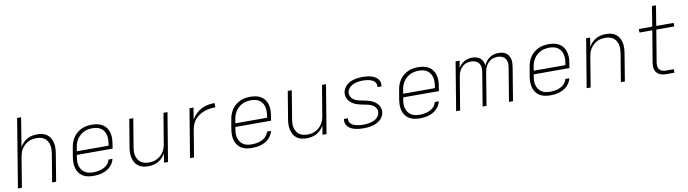

<svg xmlns="http://www.w3.org/2000/svg" viewBox="-33 -1378 7266 2028"><g transform="rotate(-10 3600.0 -363.5)"><path d="M39 0 160 -735H203L152 -423Q166 -448 186.5 -469Q207 -490 231.5 -503.5Q256 -517 283.5 -522.5Q311 -528 337 -528Q366 -528 393.5 -521.5Q421 -515 443 -499Q465 -483 478.5 -459Q492 -435 498 -408Q504 -381 503 -352Q502 -323 497 -294L449 0H406L456 -301Q459 -324 460 -347.5Q461 -371 455.5 -393Q450 -415 439 -434Q428 -453 410 -466Q392 -479 370 -484.5Q348 -490 324 -490Q302 -490 280 -486Q258 -482 236.5 -471.5Q215 -461 197 -444.5Q179 -428 166 -408.5Q153 -389 146 -367Q139 -345 135 -323L82 0Z M849 8Q818 8 789 2Q760 -4 736 -18.5Q712 -33 695.5 -56Q679 -79 671 -107Q663 -135 663 -165Q663 -195 668 -226L685 -326Q689 -353 698.5 -380Q708 -407 724.5 -431.5Q741 -456 764.5 -475.5Q788 -495 814.5 -507Q841 -519 868.5 -523.5Q896 -528 924 -528Q954 -528 983.5 -522Q1013 -516 1037 -501.5Q1061 -487 1078 -464Q1095 -441 1102.5 -413Q1110 -385 1110.5 -355Q1111 -325 1105 -294L1097 -241H714L710 -219Q706 -195 705.5 -171Q705 -147 711.5 -124.5Q718 -102 730.5 -83.5Q743 -65 762 -52.5Q781 -40 804.5 -35Q828 -30 853 -30Q871 -30 889 -32Q907 -34 925 -38.5Q943 -43 960.5 -51Q978 -59 993.5 -71.5Q1009 -84 1019.5 -100.5Q1030 -117 1034 -135H1077Q1072 -112 1059.5 -90.5Q1047 -69 1028.5 -51.5Q1010 -34 988 -22.5Q966 -11 942.5 -4Q919 3 895.5 5.5Q872 8 849 8ZM720 -279H1060L1064 -301Q1068 -325 1068 -349Q1068 -373 1062.5 -395Q1057 -417 1044.5 -436Q1032 -455 1013 -467.5Q994 -480 971 -485Q948 -490 924 -490Q901 -490 878 -486Q855 -482 833 -471.5Q811 -461 792 -444.5Q773 -428 759.5 -407.5Q746 -387 738 -364.5Q730 -342 727 -319Z M1436 8Q1407 8 1380 1.5Q1353 -5 1331 -21Q1309 -37 1295.5 -61Q1282 -85 1276 -112Q1270 -139 1270.5 -168Q1271 -197 1276 -226L1325 -520H1368L1318 -219Q1314 -196 1313 -172.5Q1312 -149 1317.5 -127Q1323 -105 1334.5 -86Q1346 -67 1364 -54Q1382 -41 1404 -35.5Q1426 -30 1450 -30Q1472 -30 1494 -34Q1516 -38 1537 -48.5Q1558 -59 1576.5 -75.5Q1595 -92 1607.5 -111.5Q1620 -131 1627.5 -153Q1635 -175 1638 -197L1692 -520H1735L1649 0H1606L1622 -97Q1608 -72 1587.5 -51Q1567 -30 1542 -16.5Q1517 -3 1489.5 2.5Q1462 8 1436 8Z M1885 0 1971 -520H2014L1993 -393Q2011 -426 2039 -453.5Q2067 -481 2100.5 -498Q2134 -515 2170 -521.5Q2206 -528 2241 -528L2242 -482Q2214 -482 2184.5 -478.5Q2155 -475 2126.5 -465Q2098 -455 2071.5 -438.5Q2045 -422 2024.5 -399Q2004 -376 1992.5 -348Q1981 -320 1976 -291L1928 0Z M2549 8Q2518 8 2489 2Q2460 -4 2436 -18.5Q2412 -33 2395.5 -56Q2379 -79 2371 -107Q2363 -135 2363 -165Q2363 -195 2368 -226L2385 -326Q2389 -353 2398.5 -380Q2408 -407 2424.5 -431.5Q2441 -456 2464.5 -475.5Q2488 -495 2514.5 -507Q2541 -519 2568.5 -523.5Q2596 -528 2624 -528Q2654 -528 2683.5 -522Q2713 -516 2737 -501.5Q2761 -487 2778 -464Q2795 -441 2802.5 -413Q2810 -385 2810.5 -355Q2811 -325 2805 -294L2797 -241H2414L2410 -219Q2406 -195 2405.5 -171Q2405 -147 2411.5 -124.5Q2418 -102 2430.5 -83.5Q2443 -65 2462 -52.5Q2481 -40 2504.5 -35Q2528 -30 2553 -30Q2571 -30 2589 -32Q2607 -34 2625 -38.5Q2643 -43 2660.5 -51Q2678 -59 2693.5 -71.5Q2709 -84 2719.5 -100.5Q2730 -117 2734 -135H2777Q2772 -112 2759.5 -90.5Q2747 -69 2728.5 -51.5Q2710 -34 2688 -22.5Q2666 -11 2642.5 -4Q2619 3 2595.5 5.5Q2572 8 2549 8ZM2420 -279H2760L2764 -301Q2768 -325 2768 -349Q2768 -373 2762.5 -395Q2757 -417 2744.5 -436Q2732 -455 2713 -467.5Q2694 -480 2671 -485Q2648 -490 2624 -490Q2601 -490 2578 -486Q2555 -482 2533 -471.5Q2511 -461 2492 -444.5Q2473 -428 2459.5 -407.5Q2446 -387 2438 -364.5Q2430 -342 2427 -319Z M3136 8Q3107 8 3080 1.5Q3053 -5 3031 -21Q3009 -37 2995.5 -61Q2982 -85 2976 -112Q2970 -139 2970.5 -168Q2971 -197 2976 -226L3025 -520H3068L3018 -219Q3014 -196 3013 -172.5Q3012 -149 3017.5 -127Q3023 -105 3034.5 -86Q3046 -67 3064 -54Q3082 -41 3104 -35.5Q3126 -30 3150 -30Q3172 -30 3194 -34Q3216 -38 3237 -48.5Q3258 -59 3276.5 -75.5Q3295 -92 3307.5 -111.5Q3320 -131 3327.5 -153Q3335 -175 3338 -197L3392 -520H3435L3349 0H3306L3322 -97Q3308 -72 3287.5 -51Q3267 -30 3242 -16.5Q3217 -3 3189.5 2.5Q3162 8 3136 8Z M3746 8Q3723 8 3701 6Q3679 4 3657.5 -1Q3636 -6 3616.5 -15.5Q3597 -25 3582 -40Q3567 -55 3560 -76Q3553 -97 3557 -120V-125H3600V-122Q3597 -104 3603.5 -88.5Q3610 -73 3622 -62.5Q3634 -52 3649.5 -46Q3665 -40 3681.5 -36.5Q3698 -33 3715.5 -31.5Q3733 -30 3750 -30Q3767 -30 3784.5 -31.5Q3802 -33 3820 -37Q3838 -41 3855 -47.5Q3872 -54 3887 -65Q3902 -76 3913 -92Q3924 -108 3926 -125Q3930 -146 3923 -164.5Q3916 -183 3902 -196Q3888 -209 3870 -217Q3852 -225 3832.5 -229.5Q3813 -234 3793.5 -237.5Q3774 -241 3754.5 -245.5Q3735 -250 3716.5 -256.5Q3698 -263 3681 -272.5Q3664 -282 3650.5 -295Q3637 -308 3627 -324.5Q3617 -341 3613.5 -361Q3610 -381 3613 -401Q3617 -423 3628.5 -443Q3640 -463 3658 -478.5Q3676 -494 3697.5 -503.5Q3719 -513 3740 -518.5Q3761 -524 3783 -526Q3805 -528 3827 -528Q3849 -528 3871 -526Q3893 -524 3914 -518.5Q3935 -513 3953.5 -503.5Q3972 -494 3986.5 -479Q4001 -464 4007 -443.5Q4013 -423 4009 -401L4008 -395H3965L3966 -399Q3968 -415 3963 -430.5Q3958 -446 3946.5 -456.5Q3935 -467 3920 -473.5Q3905 -480 3889 -483.5Q3873 -487 3857 -488.5Q3841 -490 3824 -490Q3807 -490 3790 -488.5Q3773 -487 3756 -483Q3739 -479 3723 -472Q3707 -465 3692.5 -454Q3678 -443 3668 -427.5Q3658 -412 3655 -395Q3652 -375 3659 -356Q3666 -337 3679.5 -324Q3693 -311 3711 -303Q3729 -295 3748.5 -290.5Q3768 -286 3787.5 -282.5Q3807 -279 3826 -274.5Q3845 -270 3864 -263.5Q3883 -257 3899.5 -247.5Q3916 -238 3930.5 -225Q3945 -212 3954 -195.5Q3963 -179 3967.5 -159.5Q3972 -140 3968 -119Q3965 -97 3952 -76.5Q3939 -56 3920.5 -41Q3902 -26 3880 -16.5Q3858 -7 3835.5 -1.5Q3813 4 3790.5 6Q3768 8 3746 8Z M4349 8Q4318 8 4289 2Q4260 -4 4236 -18.5Q4212 -33 4195.5 -56Q4179 -79 4171 -107Q4163 -135 4163 -165Q4163 -195 4168 -226L4185 -326Q4189 -353 4198.5 -380Q4208 -407 4224.5 -431.5Q4241 -456 4264.5 -475.5Q4288 -495 4314.5 -507Q4341 -519 4368.5 -523.5Q4396 -528 4424 -528Q4454 -528 4483.5 -522Q4513 -516 4537 -501.5Q4561 -487 4578 -464Q4595 -441 4602.5 -413Q4610 -385 4610.5 -355Q4611 -325 4605 -294L4597 -241H4214L4210 -219Q4206 -195 4205.5 -171Q4205 -147 4211.5 -124.5Q4218 -102 4230.5 -83.5Q4243 -65 4262 -52.5Q4281 -40 4304.5 -35Q4328 -30 4353 -30Q4371 -30 4389 -32Q4407 -34 4425 -38.5Q4443 -43 4460.5 -51Q4478 -59 4493.5 -71.5Q4509 -84 4519.5 -100.5Q4530 -117 4534 -135H4577Q4572 -112 4559.5 -90.5Q4547 -69 4528.5 -51.5Q4510 -34 4488 -22.5Q4466 -11 4442.5 -4Q4419 3 4395.5 5.5Q4372 8 4349 8ZM4220 -279H4560L4564 -301Q4568 -325 4568 -349Q4568 -373 4562.5 -395Q4557 -417 4544.5 -436Q4532 -455 4513 -467.5Q4494 -480 4471 -485Q4448 -490 4424 -490Q4401 -490 4378 -486Q4355 -482 4333 -471.5Q4311 -461 4292 -444.5Q4273 -428 4259.5 -407.5Q4246 -387 4238 -364.5Q4230 -342 4227 -319Z M4739 0 4825 -520H4868L4855 -444Q4866 -463 4882.5 -479.5Q4899 -496 4919 -507.5Q4939 -519 4960.5 -523.5Q4982 -528 5003 -528Q5027 -528 5049.5 -522Q5072 -516 5089 -501.5Q5106 -487 5115.5 -466Q5125 -445 5128 -422Q5137 -445 5153.5 -466Q5170 -487 5191.5 -501.5Q5213 -516 5237.5 -522Q5262 -528 5286 -528Q5308 -528 5328.5 -523.5Q5349 -519 5365.5 -507.5Q5382 -496 5392.5 -478.5Q5403 -461 5408 -441.5Q5413 -422 5412 -400.5Q5411 -379 5408 -357L5349 0H5306L5366 -364Q5370 -389 5367 -413Q5364 -437 5350.5 -455Q5337 -473 5314.5 -481.5Q5292 -490 5267 -490Q5250 -490 5232 -486Q5214 -482 5197.5 -472.5Q5181 -463 5168 -449Q5155 -435 5145.5 -418.5Q5136 -402 5131 -385Q5126 -368 5123 -350L5065 0H5023L5083 -364Q5087 -389 5084 -413Q5081 -437 5067 -455Q5053 -473 5031 -481.5Q5009 -490 4984 -490Q4967 -490 4949 -486Q4931 -482 4914 -472.5Q4897 -463 4884.5 -449Q4872 -435 4862.5 -418.5Q4853 -402 4848 -385Q4843 -368 4840 -350L4782 0Z M5749 8Q5718 8 5689 2Q5660 -4 5636 -18.5Q5612 -33 5595.5 -56Q5579 -79 5571 -107Q5563 -135 5563 -165Q5563 -195 5568 -226L5585 -326Q5589 -353 5598.5 -380Q5608 -407 5624.5 -431.5Q5641 -456 5664.5 -475.5Q5688 -495 5714.5 -507Q5741 -519 5768.5 -523.5Q5796 -528 5824 -528Q5854 -528 5883.5 -522Q5913 -516 5937 -501.5Q5961 -487 5978 -464Q5995 -441 6002.5 -413Q6010 -385 6010.5 -355Q6011 -325 6005 -294L5997 -241H5614L5610 -219Q5606 -195 5605.5 -171Q5605 -147 5611.5 -124.5Q5618 -102 5630.5 -83.5Q5643 -65 5662 -52.5Q5681 -40 5704.5 -35Q5728 -30 5753 -30Q5771 -30 5789 -32Q5807 -34 5825 -38.5Q5843 -43 5860.5 -51Q5878 -59 5893.5 -71.5Q5909 -84 5919.5 -100.5Q5930 -117 5934 -135H5977Q5972 -112 5959.5 -90.5Q5947 -69 5928.5 -51.5Q5910 -34 5888 -22.5Q5866 -11 5842.5 -4Q5819 3 5795.5 5.5Q5772 8 5749 8ZM5620 -279H5960L5964 -301Q5968 -325 5968 -349Q5968 -373 5962.5 -395Q5957 -417 5944.5 -436Q5932 -455 5913 -467.5Q5894 -480 5871 -485Q5848 -490 5824 -490Q5801 -490 5778 -486Q5755 -482 5733 -471.5Q5711 -461 5692 -444.5Q5673 -428 5659.5 -407.5Q5646 -387 5638 -364.5Q5630 -342 5627 -319Z M6139 0 6225 -520H6268L6252 -423Q6266 -448 6286.5 -469Q6307 -490 6331.5 -503.5Q6356 -517 6383.5 -522.5Q6411 -528 6437 -528Q6466 -528 6493.5 -521.5Q6521 -515 6543 -499Q6565 -483 6578.5 -459Q6592 -435 6598 -408Q6604 -381 6603 -352Q6602 -323 6597 -294L6549 0H6506L6556 -301Q6559 -324 6560 -347.5Q6561 -371 6555.5 -393Q6550 -415 6539 -434Q6528 -453 6510 -466Q6492 -479 6470 -484.5Q6448 -490 6424 -490Q6402 -490 6380 -486Q6358 -482 6336.5 -471.5Q6315 -461 6297 -444.5Q6279 -428 6266 -408.5Q6253 -389 6246 -367Q6239 -345 6235 -323L6182 0Z M7081 0H6994Q6974 0 6955 -3.5Q6936 -7 6920 -15.5Q6904 -24 6892 -38Q6880 -52 6874.5 -69.5Q6869 -87 6869 -106.5Q6869 -126 6872 -146L6928 -482H6791L6790 -520H6934L6969 -735H7012L6977 -520H7163L7164 -482H6971L6914 -139Q6911 -120 6913 -100Q6915 -80 6926 -65.5Q6937 -51 6955 -44.5Q6973 -38 6993 -38H7080Z"/></g></svg>

Font: Iosevka Aile XLt Obl
Style: Regular
Weight: 200
Italic angle: -9°
Designer: Belleve Invis
Foundry: Belleve Invis
Version: Version 31.1.0; ttfautohint (v1.8.4)